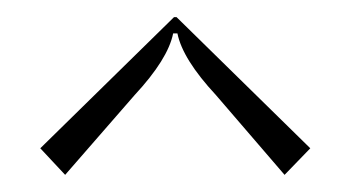

<svg xmlns="http://www.w3.org/2000/svg" viewBox="-20 -667 408 224"><path d="M27 -494 183 -647H186L342 -494L312 -463L232 -556Q193 -598 187 -628H182Q176 -598 137 -556L56 -463Z"/></svg>

Font: FoglihtenNo06
Style: Regular
Weight: 500
Designer: gluk (gluksza@wp.pl)
Foundry: gluk (gluksza@wp.pl)
Version: Version 0.76